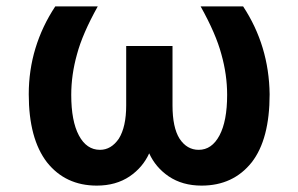

<svg xmlns="http://www.w3.org/2000/svg" viewBox="-20 -568 934 601"><path d="M286 -548Q238 -462 221 -398Q203 -334 203 -271Q203 -189 227 -144Q251 -99 293 -99Q328 -99 352 -134Q375 -171 375 -238V-424H520V-238Q520 -169 542 -134Q565 -99 602 -99Q643 -99 667 -144Q691 -189 691 -271Q691 -334 673 -398Q656 -462 608 -548H741Q822 -425 824 -273Q824 -132 768 -60Q710 13 611 13Q551 13 508 -16Q467 -44 447 -88Q427 -44 386 -16Q343 13 283 13Q185 13 127 -60Q70 -134 70 -273Q70 -348 91 -417Q112 -486 153 -548Z"/></svg>

Font: Sinter Bold
Style: Regular
Weight: 700
Foundry: Adobe & rsms
Version: Version 1.000